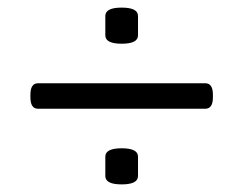

<svg xmlns="http://www.w3.org/2000/svg" viewBox="-20 -483 640 505"><path d="M300 -368Q257 -368 257 -390V-441Q257 -463 300 -463Q343 -463 343 -441V-390Q343 -368 300 -368ZM80 -197Q60 -197 60 -227V-234Q60 -264 80 -264H520Q540 -264 540 -234V-227Q540 -197 520 -197ZM300 2Q257 2 257 -20V-71Q257 -93 300 -93Q343 -93 343 -71V-20Q343 2 300 2Z"/></svg>

Font: Asap Expanded
Style: Regular
Weight: 400
Width: 7
Designer: Pablo Cosgaya
Foundry: Omnibus-Type
Version: Version 3.001; ttfautohint (v1.8.4.7-5d5b)